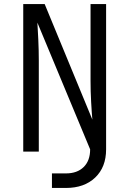

<svg xmlns="http://www.w3.org/2000/svg" viewBox="-20 -750 640 950"><path d="M237 180V108H306Q362 108 394 76.5Q426 45 426 -11L165 -638Q167 -608 169.5 -554Q172 -500 172 -450V0H95V-730H201L437 -158Q434 -190 431 -244.5Q428 -299 428 -350V-730H505V-11Q505 77 451 128.5Q397 180 306 180Z"/></svg>

Font: JetBrains Mono NL Light
Style: Regular
Weight: 300
Monospace: yes
Designer: Philipp Nurullin, Konstantin Bulenkov
Foundry: JetBrains
Version: Version 2.305; ttfautohint (v1.8.4.7-5d5b)